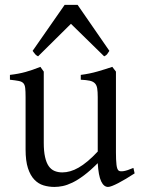

<svg xmlns="http://www.w3.org/2000/svg" viewBox="-20 -738 570 773"><path d="M522 -40Q503.9 -28.3 487.3 -18.3Q470.7 -8.3 456.5 -1Q442.4 6.3 431.6 10.5Q420.9 14.6 415 14.6Q397.9 14.6 387.2 -8.1Q376.5 -30.8 373.5 -81.1Q343.3 -50.8 318.1 -32Q293 -13.2 271.7 -2.9Q250.5 7.3 232.7 11Q214.8 14.6 199.2 14.6Q176.3 14.6 155.3 8.3Q134.3 2 118.2 -14.9Q102.1 -31.7 92.5 -61Q83 -90.3 83 -136.2V-347.2Q83 -370.6 81.5 -383.5Q80.1 -396.5 74 -403.1Q67.9 -409.7 55.2 -412.1Q42.5 -414.6 20 -417V-436.5Q37.6 -438.5 53 -441.4Q68.4 -444.3 82.8 -448.2Q97.2 -452.1 111.8 -457.3Q126.5 -462.4 142.6 -468.8L156.2 -449.7V-163.1Q156.2 -128.9 161.4 -106Q166.5 -83 176 -69.3Q185.5 -55.7 199.5 -49.8Q213.4 -43.9 231 -43.9Q246.6 -43.9 262.9 -48.6Q279.3 -53.2 296.6 -63.2Q314 -73.2 333 -89.1Q352.1 -105 373.5 -127.9V-347.2Q373.5 -369.1 371.3 -382.3Q369.1 -395.5 361.8 -402.8Q354.5 -410.2 341.1 -413.1Q327.6 -416 305.2 -417V-436.5Q340.3 -440.9 372.6 -450.2Q404.8 -459.5 432.1 -468.8L446.8 -449.7V-124Q446.8 -93.8 449 -74.7Q451.2 -55.7 458 -50.8Q463.9 -46.9 478 -49.1Q492.2 -51.3 517.1 -62ZM420.4 -533.2Q414.6 -523.9 411.1 -519.5Q407.7 -515.1 399.4 -511.2L265.6 -642.1L133.3 -511.2Q129.4 -513.2 126.7 -515.1Q124 -517.1 121.8 -519.5Q119.6 -522 117.2 -525.4Q114.7 -528.8 111.3 -533.2L240.2 -718.3H292.5Z"/></svg>

Font: Gentium Plus Phon
Style: Regular
Weight: 400
Designer: J. Victor Gaultney, Annie Olsen, Iska Routamaa, Becca Hirsbrunner
Foundry: SIL International
Version: Version 5.000